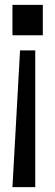

<svg xmlns="http://www.w3.org/2000/svg" viewBox="-20 -770 228 790"><path d="M62.5 -562.5H125V0H31.2ZM31.2 -750H156.2V-625H31.2Z"/></svg>

Font: OswaldRegular
Style: Regular
Weight: 400
Designer: vernon adams
Foundry: vernon adams
Version: Version 1.000